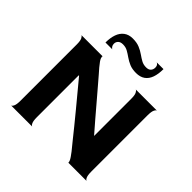

<svg xmlns="http://www.w3.org/2000/svg" viewBox="-203 -982 1158 1158"><g transform="rotate(45 376.5 -402.5)"><path d="M53 0Q60 0 67 -14Q74 -28 74 -60V-540Q74 -572 67 -585.5Q60 -599 53 -600H236Q231 -599 236 -584.5Q241 -570 268 -538Q276 -530 295.5 -506.5Q315 -483 344 -450Q373 -417 405.5 -378Q438 -339 472 -300Q506 -261 537 -225H538V-540Q538 -572 531 -585.5Q524 -599 517 -600H699Q692 -600 685 -586Q678 -572 678 -539V-60Q678 -28 685 -14Q692 0 699 0H541Q545 -1 539 -15.5Q533 -30 508 -62Q493 -80 468.5 -110.5Q444 -141 413 -179.5Q382 -218 347.5 -259.5Q313 -301 279.5 -341.5Q246 -382 217 -417H214V-60Q214 -28 221 -14Q228 0 235 0ZM188 -671Q188 -711 198.5 -741Q209 -771 231.5 -788Q254 -805 288 -805Q322 -805 346 -795Q370 -785 389 -771.5Q408 -758 426 -748Q444 -738 467 -738Q488 -738 498 -749Q508 -760 508 -777Q508 -789 502.5 -796Q497 -803 491 -805H549Q549 -763 538.5 -733Q528 -703 505.5 -687Q483 -671 448 -671Q415 -671 391.5 -681Q368 -691 349 -704.5Q330 -718 312 -728Q294 -738 271 -738Q250 -738 239.5 -727.5Q229 -717 229 -702Q229 -690 234.5 -682Q240 -674 246 -671Z"/></g></svg>

Font: Red Rose SemiBold
Style: Regular
Weight: 600
Designer: Jaikishan Patel
Version: Version 2.000